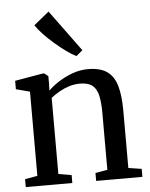

<svg xmlns="http://www.w3.org/2000/svg" viewBox="-57 -896 739 943"><g transform="rotate(-5 312.0 -424.5)"><path d="M93 -50V-465L25 -483V-524.5L160.5 -548H171L189.5 -533V-491.5L188.5 -462Q209 -482.5 240.2 -502.8Q271.5 -523 309.2 -536.8Q347 -550.5 385.5 -550.5Q446.5 -550.5 480.2 -526.5Q514 -502.5 527.8 -454Q541.5 -405.5 541.5 -332V-49.5L606.5 -39.5V0H378.5V-39L438 -49.5V-330.5Q438 -381 430.5 -415Q423 -449 402.2 -466Q381.5 -483 341 -483Q313 -483 287 -474.8Q261 -466.5 238.2 -453.5Q215.5 -440.5 196.5 -425.5V-50L261 -39V0H31.5V-39ZM335 -619.5Q315 -629 287.2 -649Q259.5 -669 230.8 -694Q202 -719 178.5 -744Q155 -769 143 -788L218 -849L367 -645.5L336 -619.5Z"/></g></svg>

Font: Merriweather 60pt
Style: Regular
Weight: 400
Version: Version 2.100